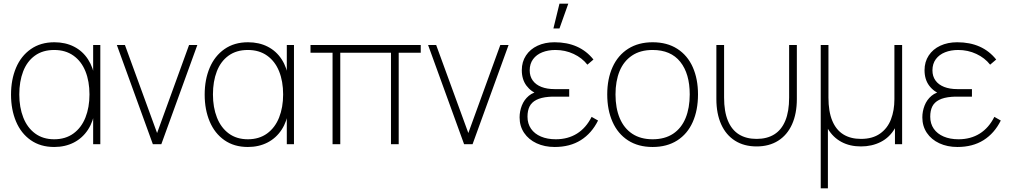

<svg xmlns="http://www.w3.org/2000/svg" viewBox="-20 -785 5497 1045"><path d="M275 15Q200.5 15 147.5 -22Q94.5 -59 67.2 -123.8Q40 -188.5 40 -270Q40 -351.5 67.2 -416Q94.5 -480.5 147.8 -517.8Q201 -555 276 -555Q336 -555 383 -531Q430 -507 459.2 -461.8Q488.5 -416.5 497 -355L487 -328V-540H526V0H487V-214L497 -187Q488.5 -124.5 458.8 -79Q429 -33.5 381.8 -9.2Q334.5 15 275 15ZM275 -27Q336.5 -27 379.8 -58.5Q423 -90 445 -145.2Q467 -200.5 467 -271Q467 -342.5 445 -397Q423 -451.5 379.8 -482.2Q336.5 -513 275 -513Q212.5 -513 169.8 -482Q127 -451 106 -396.2Q85 -341.5 85 -271Q85 -200.5 106.8 -145.2Q128.5 -90 171.2 -58.5Q214 -27 275 -27Z M812 0 616 -540H660L835 -61L1009 -540H1054L858 0Z M1329 15Q1254.5 15 1201.5 -22Q1148.5 -59 1121.2 -123.8Q1094 -188.5 1094 -270Q1094 -351.5 1121.2 -416Q1148.5 -480.5 1201.8 -517.8Q1255 -555 1330 -555Q1390 -555 1437 -531Q1484 -507 1513.2 -461.8Q1542.5 -416.5 1551 -355L1541 -328V-540H1580V0H1541V-214L1551 -187Q1542.5 -124.5 1512.8 -79Q1483 -33.5 1435.8 -9.2Q1388.5 15 1329 15ZM1329 -27Q1390.5 -27 1433.8 -58.5Q1477 -90 1499 -145.2Q1521 -200.5 1521 -271Q1521 -342.5 1499 -397Q1477 -451.5 1433.8 -482.2Q1390.5 -513 1329 -513Q1266.5 -513 1223.8 -482Q1181 -451 1160 -396.2Q1139 -341.5 1139 -271Q1139 -200.5 1160.8 -145.2Q1182.5 -90 1225.2 -58.5Q1268 -27 1329 -27Z M1790 0V-498H1670V-540H2270V-498H2150V0H2108V-498H1832V0Z M2506 0 2310 -540H2354L2529 -61L2703 -540H2748L2552 0Z M3025 -765 2992 -630H3025L3073 -765ZM2999 15Q2944 15 2900.5 -5.2Q2857 -25.5 2832.5 -62Q2808 -98.5 2808 -146Q2808 -179 2820.2 -210.5Q2832.5 -242 2858 -263.5Q2883.5 -285 2922 -288L2916 -268Q2870.5 -285 2845.2 -319Q2820 -353 2820 -403Q2820 -448.5 2842.8 -483Q2865.5 -517.5 2905.8 -536.2Q2946 -555 2998 -555Q3066.5 -555 3119.5 -531.5Q3172.5 -508 3210 -461L3177 -433Q3148 -470 3102 -491.5Q3056 -513 3003 -513Q2963.5 -513 2931.8 -500.5Q2900 -488 2881.5 -463Q2863 -438 2863 -402Q2863 -370 2879.5 -347Q2896 -324 2926.5 -312Q2957 -300 2999 -300H3078V-259H2998Q2990 -259 2982.2 -258.8Q2974.5 -258.5 2967 -258Q2924.5 -254.5 2899 -241.2Q2873.5 -228 2862.2 -205.5Q2851 -183 2851 -150Q2851 -112 2870.2 -84.2Q2889.5 -56.5 2924.2 -41.8Q2959 -27 3005 -27Q3071 -27 3120.5 -58Q3170 -89 3200 -149L3235 -129Q3200.5 -59.5 3141.2 -22.2Q3082 15 2999 15Z M3532 15Q3453.5 15 3398 -21Q3342.5 -57 3313.8 -121.8Q3285 -186.5 3285 -271Q3285 -356 3314.2 -420.2Q3343.5 -484.5 3399.2 -519.8Q3455 -555 3532 -555Q3611 -555 3666.5 -519.2Q3722 -483.5 3750.5 -419.5Q3779 -355.5 3779 -271Q3779 -185 3750.2 -120.5Q3721.5 -56 3665.8 -20.5Q3610 15 3532 15ZM3532 -27Q3598.5 -27 3643.8 -57.2Q3689 -87.5 3711.5 -142.5Q3734 -197.5 3734 -271Q3734 -384 3682.5 -448.5Q3631 -513 3532 -513Q3465 -513 3419.8 -482.5Q3374.5 -452 3352.2 -397.8Q3330 -343.5 3330 -271Q3330 -197 3353 -142Q3376 -87 3421.2 -57Q3466.5 -27 3532 -27Z M3879 -246V-540H3921V-254Q3921 -178 3941.8 -128Q3962.5 -78 4002 -53.5Q4041.5 -29 4098 -29Q4154.5 -29 4194 -53.5Q4233.5 -78 4254.2 -128Q4275 -178 4275 -254V-540H4317V-246Q4317 -166.5 4290.8 -108.2Q4264.5 -50 4215.2 -19Q4166 12 4098 12Q4030 12 3980.8 -19Q3931.5 -50 3905.2 -108.2Q3879 -166.5 3879 -246Z M4447 240V-540H4489V-254Q4489 -178 4509.8 -128Q4530.5 -78 4570 -53.5Q4609.5 -29 4666 -29Q4729 -29 4769.8 -57.8Q4810.5 -86.5 4829.2 -135.2Q4848 -184 4848 -245V-540H4890V0H4851V-87Q4822 -37 4773.8 -12.5Q4725.5 12 4666 12Q4605.5 12 4559.8 -12.5Q4514 -37 4486 -84V240Z M5191 15Q5274 15 5333.2 -22.2Q5392.5 -59.5 5427 -129L5392 -149Q5362 -89 5312.5 -58Q5263 -27 5197 -27Q5151 -27 5116.2 -41.8Q5081.5 -56.5 5062.2 -84.2Q5043 -112 5043 -150Q5043 -183 5054.2 -205.5Q5065.5 -228 5091 -241.2Q5116.5 -254.5 5159 -258Q5166.5 -258.5 5174.2 -258.8Q5182 -259 5190 -259H5270V-300H5191Q5149 -300 5118.5 -312Q5088 -324 5071.5 -347Q5055 -370 5055 -402Q5055 -438 5073.5 -463Q5092 -488 5123.8 -500.5Q5155.5 -513 5195 -513Q5248 -513 5294 -491.5Q5340 -470 5369 -433L5402 -461Q5364.5 -508 5311.5 -531.5Q5258.5 -555 5190 -555Q5138 -555 5097.8 -536.2Q5057.5 -517.5 5034.8 -483Q5012 -448.5 5012 -403Q5012 -353 5037.2 -319Q5062.5 -285 5108 -268L5114 -288Q5075.5 -285 5050 -263.5Q5024.5 -242 5012.2 -210.5Q5000 -179 5000 -146Q5000 -98.5 5024.5 -62Q5049 -25.5 5092.5 -5.2Q5136 15 5191 15Z"/></svg>

Font: Hauora
Style: Regular
Weight: 400
Designer: Wayne Shih
Foundry: WCYS
Version: Version 1.001